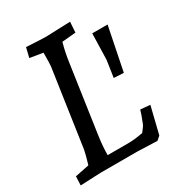

<svg xmlns="http://www.w3.org/2000/svg" viewBox="-171 -819 861 933"><g transform="rotate(-30 259.0 -352.5)"><path d="M427 -607H513L464 -364L409 -367L423 -461ZM196 -57H309Q346 -57 395 -66Q418 -95 420 -103Q439 -151 444 -170L498 -165L461 -14L440 4Q349 0 330 0H123L9 5L11 -45L90 -61Q105 -111 110 -137L173 -568Q175 -585 175 -644L102 -656L115 -710Q206 -705 226 -705L362 -710L358 -651L281 -644Q267 -596 259 -538L205 -167Q196 -106 196 -57Z"/></g></svg>

Font: Andada SC
Style: Italic
Weight: 400
Italic angle: -8.29999°
Designer: Carolina Giovagnoli
Foundry: Carolina Giovagnoli
Version: Version 1.003